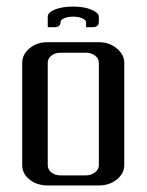

<svg xmlns="http://www.w3.org/2000/svg" viewBox="-20 -567 448 587"><path d="M47.9 -62V-375Q47.9 -399.9 69.8 -418.9Q91.8 -438 126 -438H282.2Q314.5 -438 336.9 -418.9Q359.9 -399.9 359.9 -375V-62Q359.9 -36.6 336.9 -18.1Q314.5 0 282.2 0H126Q92.8 0 70.3 -18.1Q47.9 -36.1 47.9 -62ZM126 -62Q126 -48.3 137.2 -39.6Q148.4 -30.8 165 -30.8H243.2Q258.3 -30.8 270 -40Q282.2 -48.3 282.2 -62V-375Q282.2 -388.2 270.5 -397Q258.8 -405.8 243.2 -405.8H165Q148.4 -405.8 137.2 -397Q126 -388.2 126 -375ZM126 -483.9V-516.1Q126 -529.3 148.4 -538.1Q170.9 -546.9 203.6 -546.9Q236.8 -546.9 258.8 -537.6Q282.2 -527.8 282.2 -516.1V-500Q282.2 -483.9 263.2 -483.9H243.2V-499Q243.2 -505.9 231 -511.2Q219.7 -516.1 203.6 -516.1Q187.5 -516.1 176.3 -511.2Q165 -506.3 165 -499Q165 -483.9 146 -483.9Z"/></svg>

Font: Hhenum
Style: Regular
Weight: 400
Designer: T. Christopher White
Version: Version 1.0